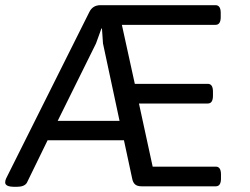

<svg xmlns="http://www.w3.org/2000/svg" viewBox="-31 -720 966 742"><path d="M802 -700Q822 -700 822 -670V-654Q822 -624 802 -624H440L490 -396H772Q792 -396 792 -366V-350Q792 -320 772 -320H506L559 -76H803Q823 -76 823 -46V-30Q823 0 803 0H516Q500 0 491.5 -7Q483 -14 480 -29L448 -178H153L73 -14Q64 2 33 2H28Q6 2 -2.5 -2.5Q-11 -7 -11 -15Q-11 -23 -7 -31L314 -673Q327 -700 357 -700ZM363 -610H361L340 -552L192 -253H431L367 -552Z"/></svg>

Font: Asap VF Beta
Style: Regular
Weight: 400
Designer: Pablo Cosgaya
Foundry: Pablo Cosgaya
Version: Version 1.007